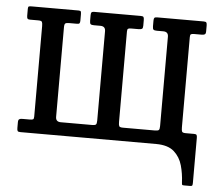

<svg xmlns="http://www.w3.org/2000/svg" viewBox="-50 -576 909 791"><g transform="rotate(5 404.5 -180.0)"><path d="M359.5 -444.5Q359.5 -465 338.5 -465H312Q302 -465 298.2 -468Q294.5 -471 294.5 -482V-505Q294.5 -514 297.2 -517Q300 -520 308.5 -520H500.5Q509.5 -520 512 -516.8Q514.5 -513.5 514.5 -504V-481Q514.5 -470.5 510.5 -467.8Q506.5 -465 496.5 -465H466.5Q457 -465 453.2 -462.8Q449.5 -460.5 449.5 -451V-77.5Q449.5 -64.5 452 -59.8Q454.5 -55 467.5 -55H599.5Q611.5 -55 615.5 -58.2Q619.5 -61.5 619.5 -74.5V-444.5Q619.5 -465 598.5 -465H572Q562 -465 558.2 -468Q554.5 -471 554.5 -482V-505Q554.5 -514 557.2 -517Q560 -520 568.5 -520H760.5Q769.5 -520 772 -516.8Q774.5 -513.5 774.5 -504V-481Q774.5 -470.5 770.5 -467.8Q766.5 -465 756.5 -465H726.5Q717 -465 713.2 -462.8Q709.5 -460.5 709.5 -451V-77.5Q709.5 -64.5 712 -59.8Q714.5 -55 727.5 -55H761.5Q770 -55 772.2 -51.8Q774.5 -48.5 774.5 -40V146.5Q774.5 153 773.2 156.5Q772 160 765 160H739Q732 160 731 157.8Q730 155.5 729.5 148.5Q728 112.5 718.5 78.5Q709 44.5 683.8 22.2Q658.5 0 609.5 0H48.5Q39.5 0 37 -3.2Q34.5 -6.5 34.5 -16V-39Q34.5 -49.5 38.8 -52.2Q43 -55 52.5 -55H82.5Q92.5 -55 96 -57.2Q99.5 -59.5 99.5 -69V-442.5Q99.5 -455.5 97 -460.2Q94.5 -465 81.5 -465H47.5Q39.5 -465 37 -468.2Q34.5 -471.5 34.5 -480V-509Q34.5 -517.5 38.2 -518.8Q42 -520 50 -520H243.5Q251.5 -520 253 -516.5Q254.5 -513 254.5 -504.5V-479.5Q254.5 -471.5 252.2 -468.2Q250 -465 242 -465H209.5Q197.5 -465 193.5 -461.8Q189.5 -458.5 189.5 -445.5V-75.5Q189.5 -55 210.5 -55H339.5Q351.5 -55 355.5 -58.2Q359.5 -61.5 359.5 -74.5Z"/></g></svg>

Font: Besley* Narrow
Style: Regular
Weight: 400
Width: 4
Designer: Owen Earl
Foundry: indestructible type*
Version: Version 3.000; ttfautohint (v1.8.3)